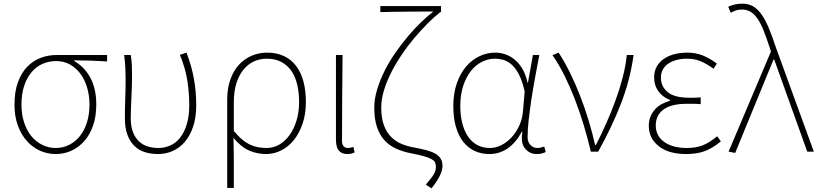

<svg xmlns="http://www.w3.org/2000/svg" viewBox="-20 -827 4469 1047"><path d="M284 13Q239 13 198.5 -5Q158 -23 127 -57.5Q96 -92 77.5 -142Q59 -192 59 -257Q59 -327 77.5 -378Q96 -429 127.5 -462Q159 -495 200.5 -511Q242 -527 287 -527H564V-492Q518 -495 474.5 -496.5Q431 -498 385 -498V-494Q441 -462 473 -402.5Q505 -343 505 -257Q505 -192 487.5 -142Q470 -92 439.5 -57.5Q409 -23 369 -5Q329 13 284 13ZM284 -20Q323 -20 357 -37Q391 -54 415.5 -84.5Q440 -115 454 -159Q468 -203 468 -257Q468 -303 456 -346Q444 -389 420.5 -422Q397 -455 363 -474.5Q329 -494 286 -494Q247 -494 212.5 -479Q178 -464 152.5 -434Q127 -404 112 -359.5Q97 -315 97 -257Q97 -203 111.5 -159Q126 -115 151 -84.5Q176 -54 210.5 -37Q245 -20 284 -20Z M842 13Q804 13 771 3Q738 -7 713.5 -30.5Q689 -54 675 -91.5Q661 -129 661 -183Q661 -237 663 -289.5Q665 -342 665 -396Q665 -428 663.5 -457.5Q662 -487 657 -527H693Q698 -498 699 -470Q700 -442 700 -409Q700 -382 699 -352.5Q698 -323 696.5 -293Q695 -263 694 -235Q693 -207 693 -184Q693 -137 705.5 -105.5Q718 -74 739 -55Q760 -36 787 -28Q814 -20 844 -20Q878 -20 909 -34Q940 -48 962.5 -76.5Q985 -105 998.5 -149.5Q1012 -194 1012 -254Q1012 -321 1001.5 -388Q991 -455 961 -528L997 -540Q1025 -467 1037.5 -397Q1050 -327 1050 -253Q1050 -186 1033 -136Q1016 -86 987.5 -53Q959 -20 921.5 -3.5Q884 13 842 13Z M1219 -283Q1219 -346 1236.5 -394.5Q1254 -443 1284 -475Q1314 -507 1353.5 -523.5Q1393 -540 1436 -540Q1489 -540 1529 -521Q1569 -502 1595.5 -466.5Q1622 -431 1635 -381.5Q1648 -332 1648 -271Q1648 -204 1629.5 -151Q1611 -98 1581 -61.5Q1551 -25 1512 -6Q1473 13 1432 13Q1382 13 1338.5 -6Q1295 -25 1253 -75Q1254 -35 1254.5 -2.5Q1255 30 1255 61.5Q1255 93 1255 125.5Q1255 158 1255 198H1219ZM1434 -20Q1471 -20 1503 -38.5Q1535 -57 1559 -90.5Q1583 -124 1597 -170Q1611 -216 1611 -271Q1611 -321 1601 -364.5Q1591 -408 1569.5 -439.5Q1548 -471 1514.5 -489Q1481 -507 1434 -507Q1399 -507 1367 -493Q1335 -479 1310 -450Q1285 -421 1270 -376Q1255 -331 1255 -268V-113Q1279 -84 1301.5 -65.5Q1324 -47 1346.5 -37Q1369 -27 1391 -23.5Q1413 -20 1434 -20Z M1873 13Q1844 13 1828 -5.5Q1812 -24 1812 -66V-527H1848Q1847 -407 1846 -292.5Q1845 -178 1845 -59Q1845 -39 1854 -29.5Q1863 -20 1876 -20Q1884 -20 1890.5 -21.5Q1897 -23 1907 -26L1914 4Q1906 8 1896.5 10.5Q1887 13 1873 13Z M2302 180Q2318 161 2329 147Q2340 133 2346 122.5Q2352 112 2354.5 102.5Q2357 93 2357 81Q2357 68 2352 58Q2347 48 2332 40Q2317 32 2290.5 24.5Q2264 17 2222 9Q2180 1 2143 -15Q2106 -31 2079 -59.5Q2052 -88 2036.5 -131.5Q2021 -175 2021 -240Q2021 -288 2036.5 -339Q2052 -390 2077.5 -441Q2103 -492 2136.5 -540Q2170 -588 2206 -630.5Q2242 -673 2277.5 -707Q2313 -741 2343 -764Q2315 -764 2277 -764Q2239 -764 2198.5 -763.5Q2158 -763 2120 -762.5Q2082 -762 2054 -761V-794H2385V-761H2381Q2348 -735 2312 -699Q2276 -663 2240 -620.5Q2204 -578 2171.5 -530Q2139 -482 2114 -433Q2089 -384 2074 -335Q2059 -286 2059 -241Q2059 -183 2073.5 -144Q2088 -105 2113 -80Q2138 -55 2171.5 -41.5Q2205 -28 2242 -22Q2279 -15 2307 -7.5Q2335 0 2354 11Q2373 22 2383 38Q2393 54 2393 78Q2393 100 2379 130Q2365 160 2333 200Z M2648 13Q2605 13 2569 -3.5Q2533 -20 2507 -52.5Q2481 -85 2466.5 -134Q2452 -183 2452 -249Q2452 -318 2471 -372.5Q2490 -427 2521.5 -464Q2553 -501 2594.5 -520.5Q2636 -540 2681 -540Q2708 -540 2735 -531Q2762 -522 2786 -502.5Q2810 -483 2828.5 -452Q2847 -421 2857 -376H2859L2886 -527H2921Q2910 -470 2898.5 -408Q2887 -346 2878 -286.5Q2869 -227 2863 -173.5Q2857 -120 2857 -79Q2857 -53 2872.5 -36.5Q2888 -20 2910 -20Q2920 -20 2930 -22.5Q2940 -25 2948 -28L2956 2Q2948 6 2936 9.5Q2924 13 2907 13Q2867 13 2842.5 -18Q2818 -49 2829 -109H2826Q2759 13 2648 13ZM2651 -20Q2684 -20 2715 -36Q2746 -52 2771 -79.5Q2796 -107 2812.5 -144Q2829 -181 2832 -222L2841 -328Q2828 -387 2809 -422.5Q2790 -458 2768 -476.5Q2746 -495 2723 -501Q2700 -507 2680 -507Q2643 -507 2608.5 -490Q2574 -473 2548 -440Q2522 -407 2506 -359Q2490 -311 2490 -249Q2490 -197 2501 -154.5Q2512 -112 2532.5 -82Q2553 -52 2583 -36Q2613 -20 2651 -20Z M3202 0Q3185 -72 3163.5 -143.5Q3142 -215 3116 -282.5Q3090 -350 3059.5 -412Q3029 -474 2993 -526L3026 -540Q3058 -492 3088 -431Q3118 -370 3144 -303Q3170 -236 3190.5 -168Q3211 -100 3225 -37H3230Q3258 -92 3285.5 -153.5Q3313 -215 3336 -278Q3359 -341 3375.5 -404Q3392 -467 3398 -527H3435Q3416 -390 3366.5 -262.5Q3317 -135 3242 0H3202Z M3722 13Q3626 13 3572 -30Q3518 -73 3518 -141Q3518 -171 3528 -193.5Q3538 -216 3554 -233Q3570 -250 3590.5 -260.5Q3611 -271 3633 -277V-282Q3591 -299 3569 -331Q3547 -363 3547 -405Q3547 -438 3561 -463.5Q3575 -489 3600 -506Q3625 -523 3657.5 -531.5Q3690 -540 3728 -540Q3776 -540 3815 -523.5Q3854 -507 3889 -480L3871 -452Q3836 -478 3802 -492.5Q3768 -507 3726 -507Q3697 -507 3671.5 -500.5Q3646 -494 3626.5 -481.5Q3607 -469 3595.5 -449.5Q3584 -430 3584 -403Q3584 -356 3620.5 -325Q3657 -294 3741 -294Q3756 -294 3768.5 -294Q3781 -294 3801 -296V-259Q3778 -261 3761 -261Q3744 -261 3725 -261Q3641 -261 3598.5 -230Q3556 -199 3556 -143Q3556 -86 3602 -53Q3648 -20 3726 -20Q3775 -20 3812 -34.5Q3849 -49 3891 -84L3911 -56Q3866 -19 3823.5 -3Q3781 13 3722 13Z M3953 0 4184 -546 4175 -574Q4159 -623 4144 -660.5Q4129 -698 4112 -723.5Q4095 -749 4074 -762Q4053 -775 4026 -775Q4006 -775 3991 -769.5Q3976 -764 3965 -757L3951 -790Q3965 -797 3984.5 -802Q4004 -807 4029 -807Q4063 -807 4088.5 -791.5Q4114 -776 4134.5 -746Q4155 -716 4173 -672.5Q4191 -629 4209 -574L4418 0H4382L4202 -502H4198L3989 7Z"/></svg>

Font: SpoqaHanSans
Style: Thin
Weight: 250
Designer: [Spoqa Han Sans] Dong-huui Kim \uAE40 \uB3D9 \uD718   [Noto Sans] Ryoko NISHIZUKA \u897F \u585A \u6DBC \u5B50  (kana & i
Foundry: Spoqa (http://bi.spoqa.com)
Version: Version 1.004;PS 1.004;hotconv 1.0.82;makeotf.lib2.5.63406